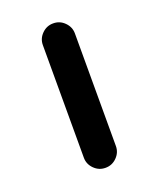

<svg xmlns="http://www.w3.org/2000/svg" viewBox="-105 -610 535 654"><g transform="rotate(-20 162.0 -283.5)"><path d="M165 -21.5Q141.6 -21.5 124.5 -38.6Q107.4 -55.7 107.4 -79.1V-487.3Q107.4 -510.7 124.5 -527.8Q141.6 -544.9 165 -544.9H166Q189.5 -544.9 206.5 -527.8Q223.6 -510.7 223.6 -487.3V-79.1Q223.6 -55.7 206.5 -38.6Q189.5 -21.5 166 -21.5Z"/></g></svg>

Font: Gen Jyuu Gothic P Medium
Style: Regular
Weight: 500
Designer: [Source Han Sans]
Ryoko NISHIZUKA  (kana & ideographs); Paul D. Hunt (Latin, Greek & Cyrillic); Wenlong ZHANG  (bopomofo
Version: Version 1.002.20150607